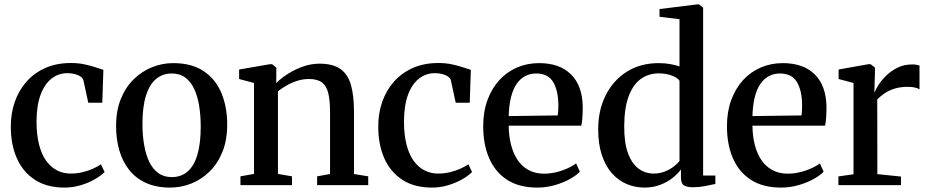

<svg xmlns="http://www.w3.org/2000/svg" viewBox="-20 -839 4208 870"><path d="M272.5 11Q192 11 137.8 -24.5Q83.5 -60 56.2 -122.2Q29 -184.5 29 -263Q28.5 -324.5 46.8 -377Q65 -429.5 100.2 -469.2Q135.5 -509 186 -531.2Q236.5 -553.5 301 -553.5Q335.5 -553.5 364 -547.2Q392.5 -541 413.8 -533.8Q435 -526.5 448.5 -522.5L443.5 -373.5H380L358 -475Q356.5 -483.5 346.5 -491Q336.5 -498.5 320.8 -503Q305 -507.5 285.5 -507.5Q245.5 -507.5 214 -483.2Q182.5 -459 164.2 -410.5Q146 -362 145.5 -289.5Q145.5 -230.5 156.5 -186Q167.5 -141.5 188.2 -112Q209 -82.5 237.5 -67.5Q266 -52.5 300.5 -52.5Q328.5 -52.5 354.2 -58.8Q380 -65 401.5 -74.8Q423 -84.5 437.5 -94.5L454 -59.5Q438 -43 409.8 -26.8Q381.5 -10.5 346 0.2Q310.5 11 272.5 11Z M506 -268Q506 -337.5 527.5 -390.8Q549 -444 586 -480Q623 -516 669.2 -534.5Q715.5 -553 764.5 -553Q849 -553 903.2 -516.5Q957.5 -480 983.5 -417Q1009.5 -354 1009.5 -274.5Q1009.5 -204.5 988 -151Q966.5 -97.5 929.5 -61.5Q892.5 -25.5 846.5 -7.2Q800.5 11 751 11Q688 11 641.8 -10Q595.5 -31 565.5 -68.8Q535.5 -106.5 520.8 -157.2Q506 -208 506 -268ZM758.5 -36.5Q800.5 -36.5 829.8 -61.5Q859 -86.5 874.2 -137.2Q889.5 -188 889.5 -264.5Q889.5 -315 882.5 -358.8Q875.5 -402.5 860.2 -435.5Q845 -468.5 820 -487.2Q795 -506 758.5 -506Q716.5 -506 686.8 -480.8Q657 -455.5 641.2 -405Q625.5 -354.5 625.5 -277.5Q625.5 -227 633 -183Q640.5 -139 656.2 -106Q672 -73 697.2 -54.8Q722.5 -36.5 758.5 -36.5Z M1131 -51V-463L1063.5 -481V-524L1202.5 -548H1213L1232 -532.5V-492L1231.5 -462.5Q1251.5 -483 1282.8 -503.2Q1314 -523.5 1351.5 -537Q1389 -550.5 1428 -550.5Q1488 -550.5 1522 -526.8Q1556 -503 1570 -454.8Q1584 -406.5 1584 -333V-50.5L1648.5 -40V0H1417V-40L1475.5 -50.5V-331.5Q1475.5 -381.5 1468 -414.8Q1460.5 -448 1440 -464.5Q1419.5 -481 1380 -481Q1353 -481 1327.5 -473Q1302 -465 1279.8 -452.2Q1257.5 -439.5 1239.5 -425.5V-51L1303 -40V0H1069.5V-40Z M1937.5 11Q1857 11 1802.8 -24.5Q1748.5 -60 1721.2 -122.2Q1694 -184.5 1694 -263Q1693.5 -324.5 1711.8 -377Q1730 -429.5 1765.2 -469.2Q1800.5 -509 1851 -531.2Q1901.5 -553.5 1966 -553.5Q2000.5 -553.5 2029 -547.2Q2057.5 -541 2078.8 -533.8Q2100 -526.5 2113.5 -522.5L2108.5 -373.5H2045L2023 -475Q2021.5 -483.5 2011.5 -491Q2001.5 -498.5 1985.8 -503Q1970 -507.5 1950.5 -507.5Q1910.5 -507.5 1879 -483.2Q1847.5 -459 1829.2 -410.5Q1811 -362 1810.5 -289.5Q1810.5 -230.5 1821.5 -186Q1832.5 -141.5 1853.2 -112Q1874 -82.5 1902.5 -67.5Q1931 -52.5 1965.5 -52.5Q1993.5 -52.5 2019.2 -58.8Q2045 -65 2066.5 -74.8Q2088 -84.5 2102.5 -94.5L2119 -59.5Q2103 -43 2074.8 -26.8Q2046.5 -10.5 2011 0.2Q1975.5 11 1937.5 11Z M2414.5 11Q2332.5 11 2278.2 -24Q2224 -59 2196.8 -121.5Q2169.5 -184 2169.5 -267Q2169.5 -333 2189 -386Q2208.5 -439 2242.8 -476.2Q2277 -513.5 2323 -533.2Q2369 -553 2422.5 -553Q2515 -553 2566.5 -502.8Q2618 -452.5 2620.5 -358.5Q2620.5 -328 2619 -306.5Q2617.5 -285 2614 -269.5H2285Q2285.5 -222.5 2295.8 -182.5Q2306 -142.5 2325.8 -113.5Q2345.5 -84.5 2375.5 -68.2Q2405.5 -52 2445.5 -52Q2486 -52 2527 -66.5Q2568 -81 2590.5 -98.5L2607.5 -61Q2590.5 -43 2560 -26.5Q2529.5 -10 2491.8 0.5Q2454 11 2414.5 11ZM2285 -313 2507.5 -316Q2509 -326.5 2509.5 -338.8Q2510 -351 2510 -361.5Q2510 -427 2487 -466.5Q2464 -506 2409.5 -506Q2382.5 -506 2360.2 -494.5Q2338 -483 2321.5 -459.5Q2305 -436 2295.8 -399.5Q2286.5 -363 2285 -313Z M2900.5 11Q2857.5 11 2819.5 -5.2Q2781.5 -21.5 2752.5 -54.2Q2723.5 -87 2707 -136.8Q2690.5 -186.5 2690.5 -253.5Q2690.5 -339.5 2724.5 -407.2Q2758.5 -475 2820.2 -514Q2882 -553 2965 -553Q2993 -553 3017.5 -548.5Q3042 -544 3059 -538V-752L2968.5 -763V-798L3138 -819H3147.5L3166 -804.5V-43.5H3221.5V-5.5Q3202.5 -1 3174.8 4.2Q3147 9.5 3119 9.5Q3093.5 9.5 3079.5 1.2Q3065.5 -7 3065.5 -36V-71Q3051.5 -52 3027.8 -33Q3004 -14 2971.8 -1.5Q2939.5 11 2900.5 11ZM2942 -52.5Q2969.5 -52.5 2992.5 -61.8Q3015.5 -71 3032.8 -84.2Q3050 -97.5 3059 -109.5V-473Q3051 -486 3025 -496.2Q2999 -506.5 2965.5 -506.5Q2919 -506.5 2884 -481.5Q2849 -456.5 2829 -403.8Q2809 -351 2808.5 -268Q2808 -191.5 2826 -143.8Q2844 -96 2874.5 -74.2Q2905 -52.5 2942 -52.5Z M3519 11Q3437 11 3382.8 -24Q3328.5 -59 3301.2 -121.5Q3274 -184 3274 -267Q3274 -333 3293.5 -386Q3313 -439 3347.2 -476.2Q3381.5 -513.5 3427.5 -533.2Q3473.5 -553 3527 -553Q3619.5 -553 3671 -502.8Q3722.5 -452.5 3725 -358.5Q3725 -328 3723.5 -306.5Q3722 -285 3718.5 -269.5H3389.5Q3390 -222.5 3400.2 -182.5Q3410.5 -142.5 3430.2 -113.5Q3450 -84.5 3480 -68.2Q3510 -52 3550 -52Q3590.5 -52 3631.5 -66.5Q3672.5 -81 3695 -98.5L3712 -61Q3695 -43 3664.5 -26.5Q3634 -10 3596.2 0.5Q3558.5 11 3519 11ZM3389.5 -313 3612 -316Q3613.5 -326.5 3614 -338.8Q3614.5 -351 3614.5 -361.5Q3614.5 -427 3591.5 -466.5Q3568.5 -506 3514 -506Q3487 -506 3464.8 -494.5Q3442.5 -483 3426 -459.5Q3409.5 -436 3400.2 -399.5Q3391 -363 3389.5 -313Z M3779 0V-39.5L3847.5 -49.5V-463L3780 -481V-524L3914.5 -548H3925L3945 -532.5L3944.5 -508.5L3942 -421L3944.5 -423.5Q3948.5 -435 3961.5 -455.2Q3974.5 -475.5 3996.2 -496.8Q4018 -518 4047.2 -532.5Q4076.5 -547 4113 -547Q4125.5 -547 4133.5 -545.5Q4141.5 -544 4146.5 -542V-434Q4140.5 -438.5 4127.2 -442Q4114 -445.5 4093.5 -445.5Q4059 -445.5 4033 -437.2Q4007 -429 3988 -416Q3969 -403 3955 -388.5L3955.5 -50L4062.5 -39V0Z"/></svg>

Font: Merriweather 60pt Medium
Style: Regular
Weight: 500
Version: Version 2.100